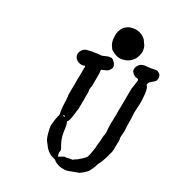

<svg xmlns="http://www.w3.org/2000/svg" viewBox="-123 -925 965 1064"><g transform="rotate(15 359.0 -393.0)"><path d="M287 -639Q292 -639 307 -639Q322 -639 324.5 -638.5Q327 -638 331.5 -637.5Q336 -637 336.5 -636.5Q337 -636 344 -636Q364 -634 375 -631Q383 -630 389 -631Q397 -633 416 -635Q422 -635 426 -634Q430 -633 431 -633Q438 -634 446 -624Q448 -621 448 -621Q448 -620 455 -610Q457 -606 458 -599Q459 -595 459.5 -595Q460 -595 460 -596L458 -584Q456 -576 454 -576Q453 -576 450 -572Q444 -565 436 -561Q430 -558 417 -557Q402 -555 399 -554Q398 -553 396 -551Q393 -543 393 -534Q392 -530 391 -525.5Q390 -521 388 -513.5Q386 -506 384 -498Q380 -485 377 -474Q376 -470 374.5 -464Q373 -458 372 -454.5Q371 -451 368.5 -447Q366 -443 365 -440Q361 -430 361 -421Q361 -417 360 -413Q356 -399 351 -382Q349 -372 348 -368Q347 -364 345 -358Q343 -352 341 -343.5Q339 -335 336.5 -328Q334 -321 333 -316Q331 -307 329 -305Q328 -304 327 -301.5Q326 -299 325 -296Q324 -293 322 -288Q311 -259 305 -249Q298 -235 295 -234Q294 -233 294 -232.5Q294 -232 293 -232Q291 -233 289 -230Q289 -229 289.5 -223Q290 -217 290 -214Q292 -209 286 -166Q283 -142 286 -119.5Q289 -97 295 -78Q297 -72 296.5 -66Q296 -60 293 -56Q291 -52 290 -49Q290 -46 290 -37.5Q290 -29 290 -28Q291 -26 300 -29Q326 -38 331 -35Q335 -33 345 -33Q350 -33 355 -33Q367 -31 373 -31Q378 -32 379 -34Q381 -35 381.5 -35Q382 -35 385 -36Q388 -37 391.5 -38Q395 -39 396 -39.5Q397 -40 400 -41Q403 -42 405 -43Q407 -44 410 -46Q418 -49 425 -53Q430 -56 432 -57Q434 -58 437 -60Q440 -62 441.5 -63Q443 -64 447 -67Q453 -73 453 -75Q453 -76 454 -77H455V-78Q457 -80 456 -81Q456 -81 457.5 -82.5Q459 -84 459 -85Q459 -86 462 -91Q466 -98 470 -108Q473 -114 473 -115Q473 -116 474.5 -119Q476 -122 476.5 -123Q477 -124 479 -128.5Q481 -133 481 -135.5Q481 -138 483 -143Q493 -163 504 -200Q505 -204 506 -206Q509 -208 511 -215Q512 -217 513 -220Q516 -226 515 -228Q515 -229 516 -232.5Q517 -236 517 -240Q517 -244 523 -268Q525 -273 529 -290Q531 -296 533 -302.5Q535 -309 537.5 -319Q540 -329 542 -333Q544 -341 550 -365Q553 -374 554 -378Q567 -425 569 -431Q569 -434 571 -439.5Q573 -445 576.5 -458.5Q580 -472 581 -476Q582 -480 585 -490Q588 -500 588 -500.5Q588 -501 589 -500L592 -508Q594 -512 594 -512Q594 -512 595.5 -516Q597 -520 597.5 -520Q598 -520 598.5 -523Q599 -526 599.5 -526Q600 -526 600 -527Q601 -531 607 -543Q610 -549 609 -552Q609 -558 601 -560Q582 -566 574 -585Q572 -590 572 -590Q570 -590 571 -600Q573 -615 586 -627Q595 -635 605 -638Q608 -639 616.5 -639Q625 -639 626 -639Q627 -638 631.5 -637.5Q636 -637 637.5 -636.5Q639 -636 644.5 -635.5Q650 -635 655 -634Q666 -632 677 -632Q691 -632 699 -629Q703 -627 706 -623L710 -620L714 -615Q717 -610 718 -601Q718 -591 714 -583Q712 -578 708 -574Q702 -569 693 -565Q686 -563 683 -560Q681 -558 680.5 -558Q680 -558 679 -557.5Q678 -557 678 -557Q678 -558 676.5 -557Q675 -556 675 -555Q675 -555 674 -555Q672 -557 670 -552Q669 -550 666 -547Q661 -541 663 -537Q664 -535 664.5 -533.5Q665 -532 666 -530Q667 -528 667 -527Q667 -526 668 -521.5Q669 -517 668.5 -508Q668 -499 667 -494.5Q666 -490 666 -486Q662 -454 651 -418Q649 -412 648 -410Q646 -403 637 -376Q635 -370 633.5 -362Q632 -354 631 -349.5Q630 -345 629 -340Q628 -335 627.5 -333Q627 -331 625.5 -324Q624 -317 621.5 -309.5Q619 -302 618 -296Q617 -290 616 -286Q615 -282 614 -277Q611 -256 603 -237Q596 -222 596 -209Q596 -203 594 -195Q593 -191 590 -183Q578 -135 570 -124Q567 -121 556 -99Q551 -90 544 -81Q540 -75 536 -69Q530 -60 521 -51Q516 -45 513 -40.5Q510 -36 509.5 -35.5Q509 -35 506 -29Q499 -19 487 -6Q482 -1 482 0Q482 2 473 8Q453 20 437 26Q425 31 422 30Q422 29 417 30Q405 32 398 32Q394 32 386 33Q365 37 351 35Q340 33 336 31Q335 31 331 30Q314 26 296 12Q285 4 283 -1Q282 -4 277 -8Q275 -10 269 -13Q243 -25 226 -56Q223 -62 218 -75Q215 -83 211 -92Q210 -94 210 -94Q209 -94 206 -111Q205 -119 204.5 -135Q204 -151 205 -162Q207 -187 210 -189Q210 -190 211.5 -194Q213 -198 214 -199.5Q215 -201 215.5 -203.5Q216 -206 216.5 -206.5Q217 -207 217.5 -209Q218 -211 218.5 -211Q219 -211 219 -212Q220 -220 223 -222Q223 -223 223 -223.5Q223 -224 223.5 -225Q224 -226 225 -227Q230 -239 231 -240Q231 -240 232.5 -242.5Q234 -245 235 -246Q239 -249 240 -262Q240 -265 240 -265V-266Q240 -267 240 -269.5Q240 -272 240 -272V-273Q240 -273 240.5 -274Q241 -275 241 -277.5Q241 -280 241.5 -282Q242 -284 242 -286Q242 -288 242.5 -289Q243 -290 243.5 -294.5Q244 -299 244 -299Q244 -299 244.5 -301.5Q245 -304 246.5 -310.5Q248 -317 248.5 -321Q249 -325 251 -331Q254 -341 255 -351Q256 -356 257 -360Q258 -367 257 -368Q257 -368 258 -372Q261 -384 265 -400Q268 -410 269.5 -414.5Q271 -419 272.5 -425Q274 -431 274.5 -432Q275 -433 278 -444.5Q281 -456 282.5 -462Q284 -468 286 -475Q291 -492 296 -509Q298 -516 299 -520Q300 -524 301.5 -529Q303 -534 303 -537Q303 -540 304 -540Q305 -540 306 -542Q308 -548 305 -551Q303 -552 300.5 -552Q298 -552 298 -550.5Q298 -549 297.5 -550Q297 -551 294 -551Q283 -552 276 -555Q268 -558 259 -567Q254 -573 251 -577Q247 -586 247 -595Q246 -611 260 -625Q272 -637 287 -639ZM266 -257Q264 -258 262 -257.5Q260 -257 260 -255Q260 -253 265 -250Q270 -247 270 -249Q270 -253 266 -257ZM491 -822Q495 -822 504 -822Q513 -822 517 -821Q531 -819 543 -813Q563 -803 575 -787Q582 -778 583 -774Q584 -772 588 -760Q590 -756 591 -752Q595 -745 595 -731Q595 -722 594 -714Q589 -691 572 -670Q561 -657 545 -649Q534 -644 526 -642Q504 -637 484 -641Q468 -644 454 -654Q445 -660 434 -671Q426 -679 426 -682Q426 -683 424 -689Q420 -697 419 -704Q417 -711 417 -722Q417 -733 418 -737Q421 -751 424 -762Q425 -767 425 -767Q425 -768 428 -773Q429 -775 429 -775.5Q429 -776 430 -778Q431 -780 431 -780.5Q431 -781 433 -783Q435 -785 435 -786Q435 -787 438 -790.5Q441 -794 440.5 -794Q440 -794 441 -795Q442 -796 443.5 -797.5Q445 -799 447 -801Q450 -803 450 -804Q450 -805 454 -808Q472 -819 491 -822Z"/></g></svg>

Font: TT2020 Style E
Style: Italic
Weight: 400
Italic angle: -15°
Version: Version 0.2.000